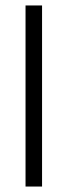

<svg xmlns="http://www.w3.org/2000/svg" viewBox="-20 -683 248 703"><path d="M134 0H73.5V-663H134Z"/></svg>

Font: Anek Devanagari Medium Light
Style: Regular
Weight: 300
Version: Version 1.003